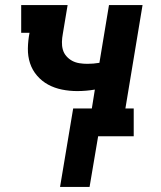

<svg xmlns="http://www.w3.org/2000/svg" viewBox="-20 -540 640 761"><path d="M218 201 270 -110H344L356 -185Q339 -182 321 -180.5Q303 -179 286 -179Q255 -179 225.5 -185Q196 -191 171 -204.5Q146 -218 127 -240Q108 -262 99 -289.5Q90 -317 90.5 -348Q91 -379 97 -410H64V-520H248L229 -406Q226 -390 225.5 -374Q225 -358 229 -343.5Q233 -329 243 -317.5Q253 -306 266 -299Q279 -292 294.5 -289.5Q310 -287 326 -287Q338 -287 350 -288Q362 -289 374 -291L412 -520H545L477 -110H510V0H369L335 201Z"/></svg>

Font: Iosevka Etoile Extrabold
Style: Italic
Weight: 800
Italic angle: -9°
Designer: Belleve Invis
Foundry: Belleve Invis
Version: Version 22.1.2; ttfautohint (v1.8.4)